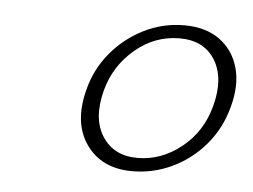

<svg xmlns="http://www.w3.org/2000/svg" viewBox="-33 -748 462 351"><g transform="rotate(5 198.0 -573.0)"><path d="M292.5 -710.5Q332 -710.5 357.5 -692Q383 -673.5 392 -641.8Q401 -610 390 -569.5Q379.5 -529.5 354 -499.5Q328.5 -469.5 293.8 -453Q259 -436.5 220.5 -436.5Q164 -436.5 136 -476.5Q108 -516.5 124.5 -578.5Q134 -616 158.8 -645.8Q183.5 -675.5 218.2 -693Q253 -710.5 292.5 -710.5ZM286 -686Q240.5 -686 204.2 -655.2Q168 -624.5 156 -578.5Q142.5 -526.5 163.5 -494Q184.5 -461.5 228 -461.5Q271.5 -461.5 308.5 -491Q345.5 -520.5 358 -569Q371.5 -620 351.2 -653Q331 -686 286 -686Z"/></g></svg>

Font: Fraunces 72pt Soft Wonky ExtraLight
Style: Italic
Weight: 250
Italic angle: -16°
Version: Version 1.000;[b76b70a41]